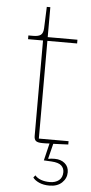

<svg xmlns="http://www.w3.org/2000/svg" viewBox="-58 -684 435 920"><g transform="rotate(5 159.5 -224.0)"><path d="M216 202Q187 202 166 192.5Q145 183 136 170L145 159Q156 172 174.5 178.5Q193 185 216 185Q243 185 260 171.5Q277 158 277 132Q277 113 263.5 100.5Q250 88 216 86L179 84L199 1Q188 2 179.5 2Q171 2 165 2Q142 2 133.5 -5Q125 -12 125 -29V-488H53V-506H76Q102 -506 113 -515Q124 -524 125 -547L129 -650H146V-506H289V-488H146V-18H289V-2L217 1L199 73L201 75Q208 73 216 72.5Q224 72 231 72Q260 72 279 88Q298 104 298 131Q298 160 276 181Q254 202 216 202Z"/></g></svg>

Font: IBM Plex Serif Thin
Style: Regular
Weight: 100
Designer: Mike Abbink, Paul van der Laan, Pieter van Rosmalen
Foundry: Bold Monday
Version: Version 3.001